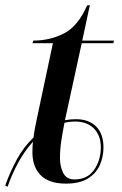

<svg xmlns="http://www.w3.org/2000/svg" viewBox="-32 -691 466 733"><path d="M-12 17Q7 -36 33 -83.5Q59 -131 96 -166Q98 -184 102 -204.5Q106 -225 110 -244L170 -526H92L95 -536Q159 -536 212.5 -563.5Q266 -591 301 -671H311L282 -536H403L401 -526H280L216 -232Q226 -234 236 -235Q246 -236 258 -236Q307 -236 335 -208Q363 -180 363 -128Q363 -92 349 -60.5Q335 -29 303.5 -9.5Q272 10 220 10Q152 10 120.5 -25Q89 -60 92 -120Q92 -128 92.5 -136Q93 -144 94 -150Q62 -115 37.5 -70Q13 -25 -3 22ZM252 -6Q301 -6 326.5 -41.5Q352 -77 353 -127Q353 -174 326.5 -200.5Q300 -227 255 -227Q233 -227 214 -222Q206 -180 201.5 -150Q197 -120 197 -86Q197 -55 209.5 -30.5Q222 -6 252 -6Z"/></svg>

Font: Noto Serif Display Medium
Style: Italic
Weight: 500
Italic angle: -12°
Designer: Monotype Design Team
Foundry: Monotype Imaging Inc.
Version: Version 2.009